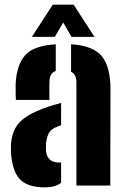

<svg xmlns="http://www.w3.org/2000/svg" viewBox="-20 -800 542 828"><path d="M27.5 -137Q27 -145.5 27 -159Q27 -172.5 27.5 -180Q31 -221 47.5 -249.8Q64 -278.5 98.8 -300Q133.5 -321.5 191.5 -341Q205.5 -345.5 218.2 -349Q231 -352.5 243.5 -356V-260Q240 -259 236.5 -257.5Q233 -256 229.5 -255Q198 -243 189 -222.8Q180 -202.5 178.5 -180Q178 -167.5 178 -163Q178 -158.5 178.5 -148Q181 -124 195.2 -111.5Q209.5 -99 235.5 -99Q241 -99 243.5 -99.5V-11.5Q218 8 172.5 8Q102 8 68.2 -24.5Q34.5 -57 27.5 -137ZM48.5 -369Q48 -375 47.5 -395.5Q47 -416 47.5 -436Q51 -520 88.5 -561.8Q126 -603.5 220.5 -609V-494Q208 -489.5 201.2 -479.5Q194.5 -469.5 193.5 -453Q193 -447.5 192.8 -428.2Q192.5 -409 192.8 -390.5Q193 -372 193.5 -369ZM309.5 0V-446Q309.5 -462.5 303.8 -473.8Q298 -485 286.5 -490.5V-609Q383.5 -603 420.2 -556.2Q457 -509.5 456.5 -412L455.5 0ZM117.5 -641 207.5 -780H297.5L387.5 -641H288.5L252.5 -703L216.5 -641Z"/></svg>

Font: Big Shoulders Stencil Text Thin Black
Style: Regular
Weight: 900
Version: Version 2.001